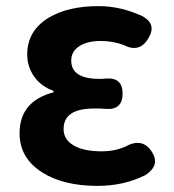

<svg xmlns="http://www.w3.org/2000/svg" viewBox="-20 -594 568 628"><path d="M299 14Q188 14 118 -30Q44 -77 44 -158Q44 -263 155 -292V-297Q114 -311 90 -346Q69 -378 69 -416Q69 -493 139 -536Q203 -574 302 -574Q375 -574 446 -541Q493 -515 466 -470Q437 -419 384 -447Q349 -460 309 -460Q266 -460 239.5 -443Q213 -426 213 -396Q213 -336 305 -336Q318 -336 325 -337Q381 -342 381 -288Q381 -233 325 -238Q318 -238 305 -239Q293 -239 287 -239Q188 -239 188 -172Q188 -138 220.5 -118.5Q253 -99 314 -99Q354 -99 389 -114Q446 -146 477 -97Q505 -53 455 -21Q385 14 299 14Z"/></svg>

Font: GenSenRounded TW B
Style: Regular
Weight: 700
Version: Version 1.501;PS 1;hotconv 16.6.51;makeotf.lib2.5.65220